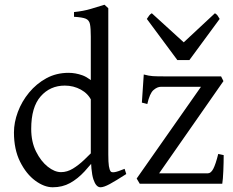

<svg xmlns="http://www.w3.org/2000/svg" viewBox="-20 -777 984 812"><path d="M514 -41Q469 -12 444 1.5Q419 15 405 15Q386 15 375 -18.5Q364 -52 364 -133V-622Q364 -658 360.5 -675Q357 -692 342.5 -698Q328 -704 293 -706V-726Q333 -730 364.5 -739.5Q396 -749 422 -757L438 -742V-124Q438 -90 440.5 -74.5Q443 -59 448 -52Q452 -47 465 -49Q478 -51 507 -63ZM203 15Q167 15 129 -13Q91 -41 65 -93Q39 -145 39 -217Q39 -259 55.5 -303.5Q72 -348 103 -385.5Q134 -423 176 -446Q218 -469 270 -469Q299 -469 328.5 -458.5Q358 -448 396 -410Q396 -381 389.5 -370.5Q383 -360 367 -351Q353 -381 322 -398Q291 -415 254 -415Q192 -415 152 -369.5Q112 -324 112 -232Q112 -177 132.5 -136Q153 -95 182 -72Q211 -49 238 -49Q264 -49 288.5 -64Q313 -79 336 -101Q359 -123 382 -146Q389 -143 393.5 -137Q398 -131 400 -127Q367 -84 338 -52.5Q309 -21 276.5 -3Q244 15 203 15ZM926 -121Q926 -91 924.5 -54.5Q923 -18 920 0H571L558 -22L830 -410H661Q645 -410 629 -396Q613 -382 603 -337L580 -343L588 -462Q610 -456 626.5 -455Q643 -454 674 -454H915L925 -434L653 -44H859Q872 -44 882 -63Q892 -82 903 -126ZM781 -523H730L601 -697Q608 -707 611 -711.5Q614 -716 622 -721L757 -598L889 -721Q897 -716 900 -711.5Q903 -707 909 -697Z"/></svg>

Font: ChillKai
Style: Regular
Weight: 400
Designer: ChillType
Foundry: 寒蝉字型
Version: Version 2.000